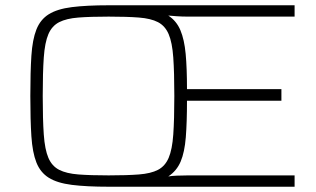

<svg xmlns="http://www.w3.org/2000/svg" viewBox="-20 -708 1200 728"><path d="M392 0Q308 0 252.5 -7Q197 -14 165 -34Q133 -54 118 -92Q103 -130 99 -191.5Q95 -253 95 -344Q95 -435 99 -496.5Q103 -558 118 -596Q133 -634 165 -654Q197 -674 252.5 -681Q308 -688 392 -688H1097V-645H694Q670 -645 649.5 -646.5Q629 -648 618 -649Q649 -629 664 -593.5Q679 -558 684 -503.5Q689 -449 689 -370H1047V-326H689Q689 -244 684.5 -187.5Q680 -131 665 -95.5Q650 -60 618 -39Q629 -41 650 -42Q671 -43 695 -43H1097V0ZM392 -43Q461 -43 506.5 -46.5Q552 -50 579 -64Q606 -78 619.5 -109.5Q633 -141 637 -198Q641 -255 641 -344Q641 -433 637 -490Q633 -547 619.5 -578.5Q606 -610 579 -624Q552 -638 506.5 -641.5Q461 -645 392 -645Q323 -645 277.5 -641.5Q232 -638 204.5 -624Q177 -610 163.5 -578.5Q150 -547 146 -490Q142 -433 142 -344Q142 -255 146 -198Q150 -141 163.5 -109.5Q177 -78 204.5 -64Q232 -50 277.5 -46.5Q323 -43 392 -43Z"/></svg>

Font: Saira SemiExpanded ExtraLight
Style: Regular
Weight: 250
Width: 6
Designer: Hector Gatti with collaboration of the Omnibus-Type team
Foundry: Omnibus-Type
Version: Version 1.101